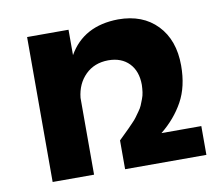

<svg xmlns="http://www.w3.org/2000/svg" viewBox="-65 -623 818 702"><g transform="rotate(-10 344.0 -272.0)"><path d="M499 -106.9H647V0H345.2V-106.9Q349.1 -110.8 363.5 -124.8Q377.9 -138.7 382.3 -143.3Q386.7 -147.9 398.9 -160.4Q411.1 -172.9 415.5 -179.4Q419.9 -186 429 -198.2Q438 -210.4 441.7 -219.7Q445.3 -229 450.2 -241.2Q455.1 -253.4 456.8 -266.4Q458.5 -279.3 459 -293Q459 -343.8 430.7 -373.3Q402.3 -402.8 353 -402.8Q301.3 -402.3 268.3 -369.6Q235.4 -336.9 230 -285.2V0H76.2V-538.1H230V-443.8Q286.1 -542.5 415 -543.9Q505.9 -543.9 559.3 -488.3Q612.8 -432.6 612.8 -337.9Q612.8 -259.8 582.3 -204.6Q551.8 -149.4 499 -106.9Z"/></g></svg>

Font: Montserrat arm SemiBold
Style: Regular
Weight: 600
Designer: Julieta Ulanovsky
Foundry: Julieta Ulanovsky
Version: Version 6.000;PS 006.000;hotconv 1.0.88;makeotf.lib2.5.64775